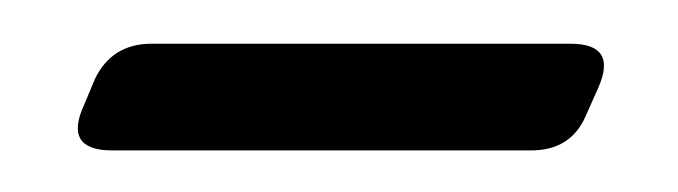

<svg xmlns="http://www.w3.org/2000/svg" viewBox="-20 -282 318 90"><path d="M247.5 -261.5Q269.5 -261.5 260.5 -241L254.5 -227.5Q247.5 -211.5 229 -211.5H32.5Q9.5 -211.5 19.5 -233L24.5 -245Q32.5 -261.5 51 -261.5Z"/></svg>

Font: Fraunces 144pt SuperSoft Light
Style: Italic
Weight: 300
Italic angle: -16°
Version: Version 1.000;[b76b70a41]